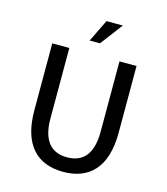

<svg xmlns="http://www.w3.org/2000/svg" viewBox="-121 -916 887 1021"><g transform="rotate(15 322.0 -405.0)"><path d="M554 -265V-633H460V-244C460 -120 407 -68 322 -68C237 -68 184 -120 184 -244V-633H90V-265C90 -73 180 12 322 12C464 12 554 -73 554 -265ZM428 -822H338L278 -699H335L428 -822Z"/></g></svg>

Font: Tajawal Medium
Style: Regular
Weight: 500
Designer: Boutros Fonts
Foundry: Created by Boutros International 2017
Version: Version 1.700